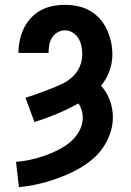

<svg xmlns="http://www.w3.org/2000/svg" viewBox="-20 -763 540 791"><path d="M58 8 46 -96Q68 -98 90 -102Q112 -106 133.5 -112Q155 -118 176 -126Q197 -134 217 -144Q237 -154 255.5 -167Q274 -180 288.5 -197Q303 -214 312 -235Q321 -256 321 -278Q321 -294 316.5 -309Q312 -324 303 -337Q260 -313 214.5 -294Q169 -275 122 -260L85 -360Q110 -368 135 -377Q160 -386 184.5 -395.5Q209 -405 233 -416Q257 -427 277 -445Q297 -463 308 -487.5Q319 -512 319 -539Q319 -556 315.5 -573Q312 -590 303.5 -604.5Q295 -619 280 -628.5Q265 -638 248 -638Q232 -638 217.5 -630Q203 -622 194.5 -608Q186 -594 183 -578Q180 -562 180 -545H56Q56 -571 61.5 -597Q67 -623 78 -646Q89 -669 107 -688.5Q125 -708 148 -720.5Q171 -733 196.5 -738Q222 -743 248 -743Q275 -743 301 -737.5Q327 -732 350 -719Q373 -706 391 -686Q409 -666 420 -642Q431 -618 437 -592Q443 -566 443 -539Q443 -504 431 -470.5Q419 -437 396 -410Q420 -384 432.5 -350Q445 -316 445 -280Q445 -247 434.5 -215.5Q424 -184 405.5 -156.5Q387 -129 361.5 -107.5Q336 -86 307.5 -69.5Q279 -53 248.5 -40.5Q218 -28 186.5 -18Q155 -8 122.5 -1.5Q90 5 58 8Z"/></svg>

Font: Iosevka SS18 Extrabold
Style: Regular
Weight: 800
Monospace: yes
Designer: Belleve Invis
Foundry: Belleve Invis
Version: Version 25.1.1; ttfautohint (v1.8.4)